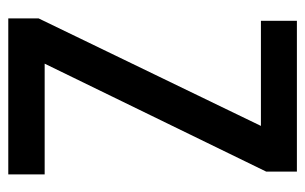

<svg xmlns="http://www.w3.org/2000/svg" viewBox="-160 -660 754 475"><g transform="rotate(90 217.5 -423.0)"><path d="M412 -66V-156H138L405 -704V-780H32V-691H292L26 -141V-66Z"/></g></svg>

Font: Noto Sans Malayalam UI Condensed Medium
Style: Regular
Weight: 500
Width: 3
Designer: Jelle Bosma - Monotype Design Team
Foundry: Monotype Imaging Inc.
Version: Version 2.104